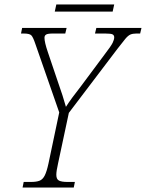

<svg xmlns="http://www.w3.org/2000/svg" viewBox="-20 -839 653 859"><path d="M81 0 86 -25H119Q143 -25 157 -30.5Q171 -36 180 -53.5Q189 -71 197 -108L245 -336L138 -643Q128 -673 120 -681Q112 -689 86 -689H74L79 -714H278L272 -689H217Q194 -689 186.5 -684.5Q179 -680 179 -670Q179 -650 194 -606L241 -467Q250 -442 259.5 -412.5Q269 -383 275 -361Q287 -380 303.5 -402.5Q320 -425 342 -453L447 -594Q477 -633 484 -647.5Q491 -662 491 -672Q491 -681 484 -685Q477 -689 451 -689H405L411 -714H613L607 -689H590Q574 -689 563.5 -684.5Q553 -680 540.5 -665Q528 -650 505 -620L288 -334L240 -109Q232 -74 232 -57Q232 -37 244 -31Q256 -25 282 -25H315L310 0ZM225 -787 232 -819H491L484 -787Z"/></svg>

Font: Noto Serif SemiCondensed ExtraLight
Style: Italic
Weight: 200
Width: 4
Italic angle: -12°
Designer: Monotype Design Team
Foundry: Monotype Imaging Inc.
Version: Version 2.013